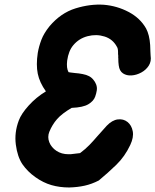

<svg xmlns="http://www.w3.org/2000/svg" viewBox="-20 -822 687 849"><path d="M286 7Q323 6 354.5 -1Q386 -8 417 -24Q458 -58 495 -94Q532 -130 556 -181Q572 -215 567 -241.5Q562 -268 544 -282.5Q526 -297 501 -294Q476 -291 452 -266Q427 -239 409.5 -218.5Q392 -198 375 -180.5Q358 -163 334 -145L300 -141Q297 -140 283 -140Q252 -140 229.5 -155Q207 -170 198 -193Q189 -216 198 -239Q211 -271 232.5 -295.5Q254 -320 297 -345Q347 -347 370.5 -361Q394 -375 401 -395Q406 -409 408 -422.5Q410 -436 405 -449Q401 -460 392 -470.5Q383 -481 372 -486Q363 -491 345.5 -494.5Q328 -498 312 -499Q285 -502 283 -503Q273 -521 277 -554Q283 -597 304 -622Q329 -652 367.5 -662Q406 -672 442.5 -660.5Q479 -649 497 -615Q502 -608 502 -591V-583Q503 -579 503 -574Q502 -569 503 -566Q503 -546 505 -533Q508 -508 524 -497.5Q540 -487 562 -488.5Q584 -490 605 -501.5Q626 -513 638 -532Q650 -551 646 -576Q645 -583 645 -595Q644 -622 644 -623Q641 -668 626 -696Q600 -742 549 -769Q498 -796 439 -801Q379 -805 314 -785Q249 -765 199 -706Q174 -675 163 -646Q152 -617 147 -588Q139 -535 147 -496Q155 -457 183 -418Q140 -392 107 -355.5Q74 -319 63 -289Q43 -236 50 -182.5Q57 -129 79 -96Q102 -63 136 -39Q171 -14 207.5 -3.5Q244 7 286 7Z"/></svg>

Font: Balsamiq Sans
Style: Bold Italic
Weight: 700
Italic angle: -12°
Designer: Michael Angeles
Foundry: Balsamiq SRL
Version: Version 1.020; ttfautohint (v1.8.4.7-5d5b);gftools[0.9.26]